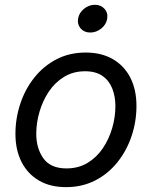

<svg xmlns="http://www.w3.org/2000/svg" viewBox="-20 -769 634 801"><path d="M255.4 11.7Q189.5 11.7 142.3 -15.9Q95.2 -43.5 69.8 -93.5Q44.4 -143.6 44.4 -210.4Q44.4 -274.9 64.5 -335.7Q84.5 -396.5 122.8 -444.8Q161.1 -493.2 215.3 -521.5Q269.5 -549.8 337.4 -549.8Q402.8 -549.8 450.4 -522.5Q498 -495.1 523.7 -445.1Q549.3 -395 549.3 -327.1Q549.3 -261.7 528.8 -200.9Q508.3 -140.1 469.7 -92Q431.2 -43.9 377 -16.1Q322.8 11.7 255.4 11.7ZM257.3 -66.4Q307.1 -66.4 345.5 -89.6Q383.8 -112.8 409.4 -151.1Q435.1 -189.5 448.2 -235.1Q461.4 -280.8 461.4 -325.7Q461.4 -367.2 448.2 -400.1Q435.1 -433.1 407.2 -452.4Q379.4 -471.7 335 -471.7Q285.6 -471.7 247.6 -448.5Q209.5 -425.3 183.8 -387Q158.2 -348.6 144.8 -302.7Q131.3 -256.8 131.3 -210.9Q131.3 -149.4 161.4 -107.9Q191.4 -66.4 257.3 -66.4ZM356.4 -633.3Q331.5 -633.3 316.7 -650.1Q301.8 -667 305.7 -690.9Q309.6 -715.3 330.3 -732.2Q351.1 -749 376 -749Q400.9 -749 416 -732.2Q431.2 -715.3 427.2 -690.9Q423.3 -667 402.6 -650.1Q381.8 -633.3 356.4 -633.3Z"/></svg>

Font: Inter 16pt
Style: Italic
Weight: 400
Italic angle: -9.3988°
Version: Version 4.001;git-66647c0bb